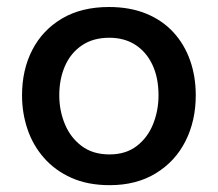

<svg xmlns="http://www.w3.org/2000/svg" viewBox="-20 -530 638 562"><path d="M301 12Q237 12 189 -9.5Q141 -31 108.8 -67.8Q76.5 -104.5 60.5 -151.8Q44.5 -199 44.5 -251Q44.5 -325.5 74.5 -383.8Q104.5 -442 161.5 -475.8Q218.5 -509.5 299 -509.5Q360.5 -509.5 408 -490Q455.5 -470.5 487.8 -435.2Q520 -400 536.5 -353Q553 -306 553 -251Q553 -176.5 523 -117Q493 -57.5 436.2 -22.8Q379.5 12 301 12ZM300.5 -78Q348.5 -78 380.5 -102.8Q412.5 -127.5 428.2 -167Q444 -206.5 444 -251Q444 -302.5 426.2 -340.2Q408.5 -378 376.2 -398.8Q344 -419.5 300 -419.5Q252.5 -419.5 219.8 -397.2Q187 -375 170.2 -336.8Q153.5 -298.5 153.5 -251Q153.5 -206.5 169.8 -167Q186 -127.5 218.8 -102.8Q251.5 -78 300.5 -78Z"/></svg>

Font: Commissioner Thin Medium
Style: Regular
Weight: 500
Version: Version 1.000